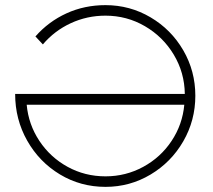

<svg xmlns="http://www.w3.org/2000/svg" viewBox="-20 -724 828 748"><path d="M39 -358H700Q699 -441 657 -511Q615 -581 544.5 -622Q474 -663 391 -663Q319 -663 255.5 -633.5Q192 -604 147 -551L118 -582Q169 -640 239 -672Q309 -704 391 -704Q486 -704 566.5 -656.5Q647 -609 694 -528Q741 -447 741 -351Q741 -255 694 -173.5Q647 -92 566.5 -44Q486 4 391 4Q294 4 213.5 -44.5Q133 -93 86 -176Q39 -259 39 -358ZM698 -316H84Q91 -239 133.5 -175Q176 -111 243.5 -74Q311 -37 391 -37Q470 -37 538 -74Q606 -111 648.5 -175Q691 -239 698 -316Z"/></svg>

Font: Gontserrat ExtraLight
Style: Regular
Weight: 275
Designer: Julieta Ulanovsky
Foundry: Julieta Ulanovsky
Version: Version 6.001